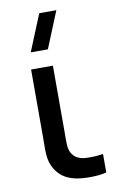

<svg xmlns="http://www.w3.org/2000/svg" viewBox="-90 -846 569 906"><g transform="rotate(-10 194.5 -393.0)"><path d="M93 -620H175L246.5 -795H164.5ZM208.5 4.5C245 10.5 307 10.5 345.5 0V-88.5C317.5 -84 284.5 -82.5 257 -84.5C232.5 -87.5 209.5 -96.5 196 -120.5C182.5 -143.5 185 -172.5 185 -217.5V-540H80.5V-212.5C80.5 -148 76 -106.5 101.5 -63.5C128.5 -18 167.5 -2.5 208.5 4.5Z"/></g></svg>

Font: Manrope SemiBold
Style: Regular
Weight: 600
Designer: Mikhail Sharanda
Foundry: Mikhail Sharanda
Version: Version 4.505